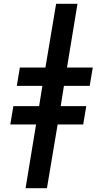

<svg xmlns="http://www.w3.org/2000/svg" viewBox="-20 -843 540 1006"><path d="M114 143 169 -191H34L50 -287H185L202 -393H68L84 -489H218L274 -823H386L331 -489H466L450 -393H315L298 -287H432L416 -191H282L226 143Z"/></svg>

Font: Iosevka Curly Oblique
Style: Bold
Weight: 700
Italic angle: -9°
Monospace: yes
Designer: Belleve Invis
Foundry: Belleve Invis
Version: Version 11.1.0; ttfautohint (v1.8.3)